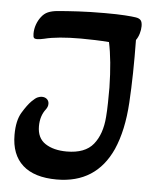

<svg xmlns="http://www.w3.org/2000/svg" viewBox="-49 -686 610 741"><g transform="rotate(5 255.5 -315.0)"><path d="M198 13Q111 13 66 -27.5Q21 -68 21 -145Q21 -200 40 -231.5Q59 -263 75 -279Q89 -293 98 -296.5Q107 -300 113 -300Q126 -300 133.5 -293Q141 -286 141 -275Q141 -268 138.5 -262.5Q136 -257 133 -253Q112 -226 112 -186Q112 -140 144 -119Q176 -98 227 -98Q298 -98 330 -137.5Q362 -177 367 -244Q369 -268 369.5 -299Q370 -330 370 -358Q368 -463 353 -533Q328 -535 299 -536Q270 -537 244 -537Q154 -537 103 -524Q86 -520 75 -520Q67 -520 63.5 -523.5Q60 -527 60 -540Q60 -558 66 -575Q72 -592 82 -605Q93 -620 108 -626.5Q123 -633 145 -635Q179 -638 224.5 -640.5Q270 -643 328 -643Q376 -643 405.5 -641Q435 -639 447 -637Q461 -635 467 -628Q473 -621 473 -605Q473 -591 468.5 -576Q464 -561 456 -550Q458 -416 451.5 -307.5Q445 -199 412 -124Q350 13 198 13Z"/></g></svg>

Font: Akaya Kanadaka
Style: Regular
Weight: 400
Designer: Vaishnavi Murthy Yerkadithaya, Juan Luis Blanco Aristondo
Version: Version 1.002; ttfautohint (v1.8.3)